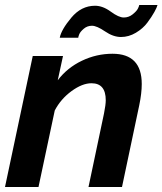

<svg xmlns="http://www.w3.org/2000/svg" viewBox="-24 -748 650 768"><path d="M289 -597H215Q221 -629 261 -677Q301 -725 356 -725Q387 -725 419 -701.5Q451 -678 471 -678Q491 -678 506.5 -690.5Q522 -703 527 -712.5Q532 -722 533 -728H606Q604 -719 593.5 -700Q583 -681 565.5 -657.5Q548 -634 519.5 -617Q491 -600 460 -600Q429 -600 396 -622.5Q363 -645 344 -645Q325 -645 311 -633Q297 -621 293 -611Q289 -601 289 -597ZM107 -524H228L207 -427Q245 -477 303.5 -505Q362 -533 426 -533Q543 -533 543 -412Q543 -375 533 -327L464 0H330L392 -294Q399 -329 399 -347Q399 -415 342 -415Q305 -415 262 -383.5Q219 -352 195 -306L130 0H-4Z"/></svg>

Font: Raleway-v4020
Style: Bold Italic
Weight: 700
Italic angle: -12°
Designer: Matt McInerney, Pablo Impallari, Rodrigo Fuenzalida
Foundry: Matt McInerney, Pablo Impallari, Rodrigo Fuenzalida
Version: Version 4.020;PS 004.020;hotconv 1.0.88;makeotf.lib2.5.64775